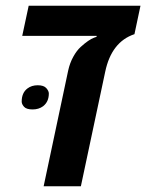

<svg xmlns="http://www.w3.org/2000/svg" viewBox="-20 -650 510 670"><path d="M470.2 -629.9 449.2 -530.8Q369.1 -503.9 347.2 -399.9L262.2 0H132.3L217.8 -403.3Q223.6 -430.2 235.8 -452.1Q248 -474.1 261.7 -486.3Q289.6 -511.7 308.6 -518.6L316.9 -521.5L317.4 -524.9H57.6L80.1 -629.9ZM75.7 -341.3Q90.3 -352.5 111.6 -352.5Q132.8 -352.5 141.6 -342.5Q150.4 -332.5 150.4 -323.7Q150.4 -294.9 130.4 -279.3Q115.2 -268.1 93.8 -268.1Q72.3 -268.1 64 -277.3Q55.7 -286.6 55.7 -295.4Q55.7 -326.2 75.7 -341.3Z"/></svg>

Font: Open Sans Hebrew Condensed
Style: Bold Italic
Weight: 700
Width: 3
Italic angle: -12°
Foundry: Ascender Corporation, Yanek Iontef
Version: Version 2.001;PS 002.001;hotconv 1.0.70;makeotf.lib2.5.58329